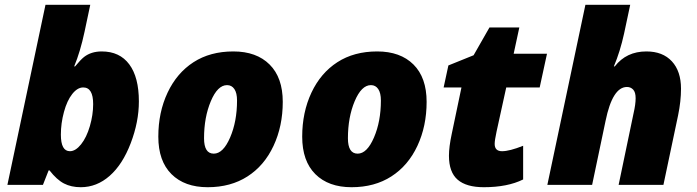

<svg xmlns="http://www.w3.org/2000/svg" viewBox="-20 -780 2940 810"><path d="M409.2 -563Q484.9 -563 525.4 -508.5Q565.9 -454.1 565.9 -352.1Q565.9 -266.1 531.5 -176Q497.1 -85.9 442.6 -38.1Q388.2 9.8 320.8 9.8Q280.3 9.8 250 -5.9Q219.7 -21.5 189 -61H185.1L161.1 0H11.2L171.9 -759.8H360.8L336.9 -647Q318.8 -562 293 -500H296.9Q319.8 -527.8 334.5 -539.6Q364.7 -563 409.2 -563ZM331.1 -411.1Q306.6 -411.1 284.7 -383.3Q262.7 -355.5 249.8 -307.6Q236.8 -259.8 236.8 -211.9Q236.8 -142.1 274.9 -142.1Q298.8 -142.1 322 -171.1Q345.2 -200.2 359.1 -247.8Q373 -295.4 373 -340.8Q373 -411.1 331.1 -411.1Z M1134 -164.8Q1095.2 -81.5 1024.4 -35.9Q953.6 9.8 856.2 9.8Q758.8 9.8 703.4 -45.4Q647.9 -100.6 647.9 -203.4Q647.9 -306.2 687 -389.2Q726.1 -472.2 796.4 -517.6Q866.7 -563 964.4 -563Q1062 -563 1117.4 -507.8Q1172.9 -452.6 1172.9 -350.3Q1172.9 -248 1134 -164.8ZM938 -420.9Q897.9 -420.9 869.4 -353Q840.8 -285.2 840.8 -196.8Q840.8 -131.8 881.8 -131.8Q921.4 -131.8 950.7 -199.7Q980 -267.6 980 -356Q980 -387.7 968.8 -404.3Q957.5 -420.9 938 -420.9Z M1741 -164.8Q1702.1 -81.5 1631.3 -35.9Q1560.5 9.8 1463.1 9.8Q1365.7 9.8 1310.3 -45.4Q1254.9 -100.6 1254.9 -203.4Q1254.9 -306.2 1293.9 -389.2Q1333 -472.2 1403.3 -517.6Q1473.6 -563 1571.3 -563Q1668.9 -563 1724.4 -507.8Q1779.8 -452.6 1779.8 -350.3Q1779.8 -248 1741 -164.8ZM1544.9 -420.9Q1504.9 -420.9 1476.3 -353Q1447.8 -285.2 1447.8 -196.8Q1447.8 -131.8 1488.8 -131.8Q1528.3 -131.8 1557.6 -199.7Q1586.9 -267.6 1586.9 -356Q1586.9 -387.7 1575.7 -404.3Q1564.5 -420.9 1544.9 -420.9Z M2066.9 -172.9Q2066.9 -142.1 2098.1 -142.1Q2129.4 -142.1 2187 -165V-22.9Q2121.1 9.8 2021 9.8Q1947.3 9.8 1910.6 -22Q1874 -53.7 1874 -123Q1874 -160.2 1885.7 -214.8L1926.8 -411.1H1851.6L1871.6 -503.9L1978 -546.9L2044.9 -664.1H2170.9L2147 -553.2H2287.6L2256.8 -411.1H2115.7L2074.7 -224.1Q2066.9 -188 2066.9 -172.9Z M2652.8 -301.8Q2661.6 -339.8 2661.6 -365.5Q2661.6 -391.1 2651.1 -402.1Q2640.6 -413.1 2625 -413.1Q2564 -413.1 2534.7 -270L2478 0H2289.1L2449.7 -759.8H2638.7L2612.8 -638.2Q2596.2 -562.5 2569.8 -500H2573.7Q2622.6 -563 2707 -563Q2775.9 -563 2814.5 -521.2Q2853 -479.5 2853 -405.8Q2853 -353 2840.8 -293.9L2778.8 0H2589.8Z"/></svg>

Font: Open Sans Hebrew Extra Bold
Style: Italic
Weight: 800
Italic angle: -12°
Foundry: Ascender Corporation, Yanek Iontef
Version: Version 2.001;PS 002.001;hotconv 1.0.70;makeotf.lib2.5.58329